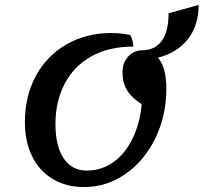

<svg xmlns="http://www.w3.org/2000/svg" viewBox="-20 -734 826 779"><path d="M621 -500Q655 -460 655 -375Q655 -265 610.5 -173.5Q566 -82 489.5 -28.5Q413 25 321 25Q249 25 194.5 -7.5Q140 -40 110.5 -99.5Q81 -159 81 -238Q81 -344 125.5 -426Q170 -508 250 -554Q330 -600 431 -600Q473 -600 508 -592Q519 -576 521 -545Q421 -545 350 -505Q279 -465 242 -393.5Q205 -322 205 -231Q205 -142 238 -92Q271 -42 332 -42Q391 -42 438.5 -75Q486 -108 516.5 -169Q547 -230 555 -311Q514 -337 495.5 -368Q477 -399 477 -441Q477 -479 499.5 -504Q522 -529 556 -530Q609 -530 636.5 -568.5Q664 -607 664 -680L786 -714Q786 -631 742.5 -575.5Q699 -520 621 -500Z"/></svg>

Font: Lemonada
Style: Regular
Weight: 400
Designer: Mohamed Gaber (Arabic) Eduardo Tunni (Latin)
Foundry: Kief Type Foundry
Version: Version 3.006